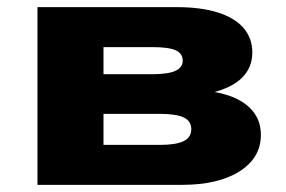

<svg xmlns="http://www.w3.org/2000/svg" viewBox="-20 -518 800 538"><path d="M85 0V-498H475Q543 -498 590.5 -483Q638 -468 662.5 -439.5Q687 -411 687 -371Q687 -329 658.5 -300.5Q630 -272 573 -258L578 -261Q623 -253 652 -236.5Q681 -220 696 -196Q711 -172 711 -140Q711 -76 651.5 -38Q592 0 489 0ZM270 -112H428Q473 -112 494.5 -122.5Q516 -133 516 -156Q516 -179 494.5 -189Q473 -199 428 -199H270ZM270 -310H406Q451 -310 471.5 -319.5Q492 -329 492 -348Q492 -368 472.5 -377Q453 -386 406 -386H270Z"/></svg>

Font: Nunito Sans 10pt Expanded Black
Style: Regular
Weight: 900
Width: 7
Designer: Vernon Adams
Foundry: Vernon Adams
Version: Version 3.101;gftools[0.9.27]